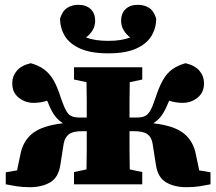

<svg xmlns="http://www.w3.org/2000/svg" viewBox="-20 -767 900 799"><path d="M856 0Q837 4 812 8Q787 12 756 12Q706 12 671.5 -8Q637 -28 629 -80L615 -169Q611 -196 593.5 -208.5Q576 -221 540 -221H519Q519 -182 519 -140Q519 -98 520 -62L572 -51V0H288V-51L340 -62Q341 -98 341 -140.5Q341 -183 341 -221H320Q284 -221 267 -208.5Q250 -196 245 -169L231 -80Q223 -28 188.5 -8Q154 12 104 12Q73 12 48.5 8Q24 4 4 0V-50L51 -58L65 -125Q76 -181 116 -212.5Q156 -244 242 -254Q223 -266 209.5 -283.5Q196 -301 183 -332Q182 -336 180 -340Q178 -344 176 -348Q151 -339 119 -339Q85 -339 58 -360.5Q31 -382 31 -420Q31 -450 50 -472.5Q69 -495 108 -504Q140 -495 162.5 -479Q185 -463 202 -434.5Q219 -406 234 -357Q246 -323 255.5 -306Q265 -289 278 -283.5Q291 -278 310 -278H341Q341 -310 341 -350Q341 -390 340 -425L288 -436V-487H572V-436L520 -425Q519 -389 519 -348.5Q519 -308 519 -278H550Q570 -278 582.5 -283.5Q595 -289 605 -306Q615 -323 626 -357Q642 -406 658.5 -434.5Q675 -463 697.5 -479Q720 -495 752 -504Q791 -495 810 -472.5Q829 -450 829 -420Q829 -382 802 -360.5Q775 -339 741 -339Q710 -339 684 -348Q682 -344 680.5 -340Q679 -336 677 -332Q664 -301 650.5 -283.5Q637 -266 618 -254Q704 -244 744 -212.5Q784 -181 795 -125L809 -58L856 -50ZM430 -545Q359 -545 314.5 -564.5Q270 -584 250 -617Q230 -650 230 -690Q240 -722 260 -734.5Q280 -747 306 -747Q339 -747 357.5 -729Q376 -711 376 -681Q376 -659 365.5 -641.5Q355 -624 338 -611Q357 -604 379.5 -600.5Q402 -597 430 -597Q459 -597 481 -600.5Q503 -604 522 -611Q505 -624 494.5 -641.5Q484 -659 484 -681Q484 -711 502.5 -729Q521 -747 554 -747Q580 -747 600 -734.5Q620 -722 630 -690Q630 -650 610 -617Q590 -584 546 -564.5Q502 -545 430 -545Z"/></svg>

Font: Source Serif Pro Black
Style: Regular
Weight: 900
Designer: Frank Grießhammer
Foundry: Adobe Systems Incorporated
Version: Version 3.001;hotconv 1.0.111;makeotfexe 2.5.65597